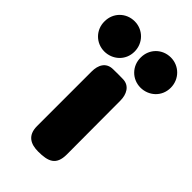

<svg xmlns="http://www.w3.org/2000/svg" viewBox="-319 -810 882 882"><g transform="rotate(45 122.5 -368.5)"><path d="M28 -434V-79C28 -18 67 0 114 0C179 0 217 -14 217 -84L216 -433C216 -472 198 -511 153 -511C132 -511 112 -512 91 -511C45 -511 28 -475 28 -434ZM4 -540C56 -540 103 -579 103 -638C103 -694 59 -737 5 -737C-50 -737 -93 -695 -93 -639C-94 -584 -51 -540 4 -540ZM239 -540C291 -540 338 -579 338 -638C338 -694 294 -737 240 -737C185 -737 142 -695 142 -639C141 -584 184 -540 239 -540Z"/></g></svg>

Font: Periwinkle
Style: Bold
Weight: 700
Version: Version 2.001